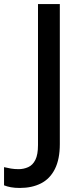

<svg xmlns="http://www.w3.org/2000/svg" viewBox="-97 -734 407 950"><path d="M1 196Q-24 196 -43 192.5Q-62 189 -77 183V93Q-61 97 -43 100Q-25 103 -5 103Q20 103 42.5 93Q65 83 78 57Q91 31 91 -16V-714H199V-21Q199 54 174.5 102.5Q150 151 105.5 173.5Q61 196 1 196Z"/></svg>

Font: Noto Sans Tangsa Medium
Style: Regular
Weight: 500
Version: Version 1.504